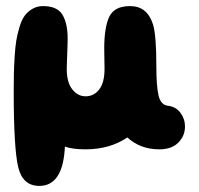

<svg xmlns="http://www.w3.org/2000/svg" viewBox="-20 -490 652 630"><path d="M25 -190Q25 -5 39.5 57.5Q54 120 109 120Q187 120 193 -9Q217 0 261 0Q340 0 398 -39Q440 0 503 0Q543 0 565 -22Q587 -44 587 -75Q587 -100 572 -120Q557 -140 531 -143Q507 -146 500 -177.5Q493 -209 493 -273Q493 -375 482 -410Q463 -470 407 -470Q355 -470 338.5 -435Q322 -400 322 -330Q322 -320 322.5 -298Q323 -276 323 -264Q323 -219 305.5 -196.5Q288 -174 261 -174Q235 -174 217 -197Q199 -220 199 -264Q199 -279 200.5 -312.5Q202 -346 202 -363Q202 -413 185 -441.5Q168 -470 121 -470Q102 -470 86.5 -461Q71 -452 61 -438.5Q51 -425 44 -401.5Q37 -378 33.5 -357Q30 -336 28 -303.5Q26 -271 25.5 -248Q25 -225 25 -190Z"/></svg>

Font: Cherry Bomb
Style: Regular
Weight: 400
Designer: satsuyako
Foundry: satsuyako
Version: Version 4.0